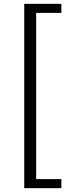

<svg xmlns="http://www.w3.org/2000/svg" viewBox="-20 -809 371 998"><path d="M106 169H299V122H168V-742H299V-789H106Z"/></svg>

Font: Source Han Sans JP Normal
Style: Regular
Weight: 350
Designer: Ryoko NISHIZUKA 西塚涼子 (kana, bopomofo & ideographs); Paul D. Hunt (Latin, Greek & Cyrillic); Sandoll Communications 산돌커뮤니
Foundry: Adobe
Version: Version 2.002;hotconv 1.0.116;makeotfexe 2.5.65601